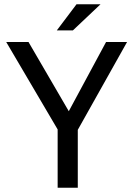

<svg xmlns="http://www.w3.org/2000/svg" viewBox="-20 -876 622 896"><path d="M249 0H343V-270L573 -680H475L301 -357L113 -680H9L249 -272ZM245 -734H320L449 -856H337Z"/></svg>

Font: Ronzino
Style: Regular
Weight: 400
Designer: Nunzio Mazzaferro
Foundry: Collletttivo
Version: Version 1.000;Glyphs 3.3 (3337)